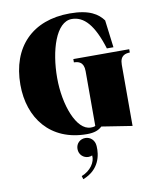

<svg xmlns="http://www.w3.org/2000/svg" viewBox="-104 -794 938 1150"><g transform="rotate(-10 365.0 -219.0)"><path d="M374 -442V-422C399 -421 434 -416 434 -358V-25C429 -22 423 -20 406 -20C319 -20 259 -183 259 -347C259 -513 310 -680 406 -680C480 -680 537 -619 583 -470H623L602 -637C571 -679 520 -715 400 -715C172 -715 35 -574 35 -345C35 -143 154 15 377 15C423 15 449 4 469 -15L654 14V-358C654 -416 689 -421 714 -422V-442ZM302 257 308 277C410 238 425 151 421 95C419 58 392 36 362 36C331 36 305 59 305 93C305 128 332 151 362 151C371 151 378 149 385 146C390 187 357 236 302 257Z"/></g></svg>

Font: Sprat Condensed Black
Style: Regular
Weight: 900
Designer: Ethan Nakache
Foundry: Collletttivo
Version: Version 2.000;Glyphs 3.2 (3217)